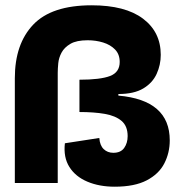

<svg xmlns="http://www.w3.org/2000/svg" viewBox="-20 -692 678 725"><path d="M413 13Q355 13 310 -6Q265 -25 242 -61.5Q219 -98 225 -151L355 -171Q357 -143 371.5 -129Q386 -115 408 -115Q436 -115 449 -133.5Q462 -152 462 -178Q462 -216 439 -235.5Q416 -255 375.5 -262Q335 -269 280 -269V-391Q359 -391 395.5 -405Q432 -419 432 -458Q432 -487 414.5 -505Q397 -523 369.5 -531.5Q342 -540 311 -540Q269 -540 246 -526.5Q223 -513 212.5 -493.5Q202 -474 200 -453Q198 -432 198 -417V-1H36V-397Q36 -526 105.5 -599Q175 -672 326 -672Q453 -672 520 -621.5Q587 -571 587 -485Q587 -447 571.5 -413Q556 -379 521 -358Q486 -337 427 -337V-331Q621 -314 621 -162Q621 -115 600.5 -75Q580 -35 534 -11Q488 13 413 13Z"/></svg>

Font: Bricolage Grotesque 48pt ExtraBold
Style: Regular
Weight: 800
Designer: Mathieu Triay
Foundry: Atelier Triay
Version: Version 1.000; ttfautohint (v1.8.4.7-5d5b);gftools[0.9.32]